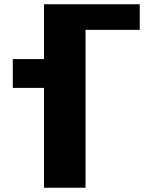

<svg xmlns="http://www.w3.org/2000/svg" viewBox="-20 -880 715 900"><path d="M186.2 -740V-603H40V-468H186.2V0H381V-740H635V-860H381H186.2Z"/></svg>

Font: Hussar
Style: BdWide
Weight: 700
Foundry: Cannot Into Space Fonts
Version: Version 2.00